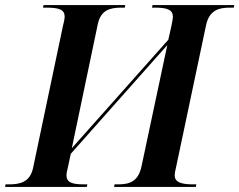

<svg xmlns="http://www.w3.org/2000/svg" viewBox="-43 -734 940 754"><path d="M-23 0H298L300 -10H287C241 -10 218 -17 218 -46C218 -52 220 -64 223 -74L235 -130L614 -557L513 -82C500 -18 462 -10 420 -10H407L405 0H726L728 -10H715C665 -10 643 -20 643 -46C643 -52 645 -64 649 -80L766 -634C779 -696 818 -704 862 -704H875L877 -714H556L554 -704H567C615 -704 636 -695 636 -668C636 -663 634 -650 631 -636L618 -578L239 -152L341 -639C353 -696 391 -704 434 -704H447L449 -714H128L126 -704H139C190 -704 211 -696 211 -668C211 -664 209 -650 205 -636L87 -75C75 -18 35 -10 -8 -10H-21Z"/></svg>

Font: Noto Serif Display SemiBold
Style: Italic
Weight: 600
Italic angle: -12°
Designer: Monotype Design Team
Foundry: Monotype Imaging Inc.
Version: Version 2.009